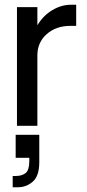

<svg xmlns="http://www.w3.org/2000/svg" viewBox="-20 -530 366 809"><path d="M51.5 -500H137.5V-423.5Q162.5 -465 200.8 -487.5Q239 -510 278.5 -510H301V-421H277Q216 -421 176.8 -386.2Q137.5 -351.5 137.5 -296.5V0H51.5ZM46 38H145.5V154Q145.5 211 118.5 235Q91.5 259 55.5 259H33.5V211.5H46.5Q73 211.5 88.2 199Q103.5 186.5 103.5 148V135H46Z"/></svg>

Font: Overused Grotesk
Style: Regular
Weight: 450
Version: Version 0.004